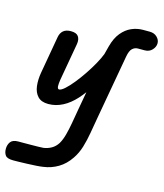

<svg xmlns="http://www.w3.org/2000/svg" viewBox="-209 -781 1146 1345"><g transform="rotate(15 364.0 -108.0)"><path d="M16.5 451.5Q-27.5 451.5 -41 433.2Q-54.5 415 -54.5 386.5Q-54.5 357 -39 335.8Q-23.5 314.5 17.5 314.5Q27.5 314.5 52.5 314.5Q77.5 314.5 107 314.2Q136.5 314 161.8 313.5Q187 313 198 312Q228.5 308 255.2 292.8Q282 277.5 300 249Q317 219.5 327.8 179Q338.5 138.5 346.8 91.2Q355 44 363.5 -5L388 -142.5Q368 -115.5 346.8 -92.2Q325.5 -69 302.8 -50.8Q280 -32.5 255.5 -19.8Q231 -7 204.8 -0.2Q178.5 6.5 150.5 6.5Q100 6.5 74 -21.2Q48 -49 42.5 -94.2Q37 -139.5 46 -191.5L93.5 -462.5Q99 -494 118.8 -510.8Q138.5 -527.5 173.5 -527.5Q213.5 -527.5 228 -506.8Q242.5 -486 237 -451.5L189 -179Q187 -165 185.8 -152.8Q184.5 -140.5 185.2 -131.2Q186 -122 189 -116.8Q192 -111.5 198 -111.5Q213 -111.5 238.5 -134.2Q264 -157 294 -194Q324 -231 353.2 -274.5Q382.5 -318 405.8 -360Q429 -402 441 -434L456.5 -493.5Q473 -556 504.5 -594.2Q536 -632.5 576 -649.8Q616 -667 657 -667H706.5Q740 -667 760.5 -647Q781 -627 781 -602Q781 -576.5 760.5 -554Q740 -531.5 706.5 -531.5H657Q635.5 -531.5 618 -515.8Q600.5 -500 592.5 -456L510 8Q499.5 66.5 490 123.2Q480.5 180 465.2 230.5Q450 281 422 322Q387 374.5 337.8 404Q288.5 433.5 230.5 441Q212.5 444 181.5 446Q150.5 448 116.5 449.2Q82.5 450.5 55 451Q27.5 451.5 16.5 451.5Z"/></g></svg>

Font: Edu QLD Hand
Style: Regular
Weight: 400
Designer: Tina and Corey Anderson, Eben Sorkin
Foundry: Sorkin Type Co.
Version: Version 2.000